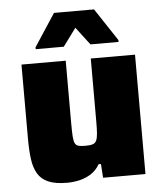

<svg xmlns="http://www.w3.org/2000/svg" viewBox="-52 -763 694 817"><g transform="rotate(-5 295.0 -354.5)"><path d="M202 8Q152 8 122 -5Q92 -18 77 -43.5Q62 -69 57 -106Q52 -143 52 -191V-510H241V-241Q241 -205 242.5 -185Q244 -165 249 -156Q254 -147 264.5 -144.5Q275 -142 293 -142Q313 -142 324 -145.5Q335 -149 340 -159.5Q345 -170 346.5 -189.5Q348 -209 348 -243V-510H537V0H356L352 -59H342Q327 -33 304 -18.5Q281 -4 254.5 2Q228 8 202 8ZM118 -570V-578L209 -717H380L472 -578V-570H352L294 -646L238 -570Z"/></g></svg>

Font: Saira Thin ExtraBold
Style: Regular
Weight: 800
Version: Version 1.101